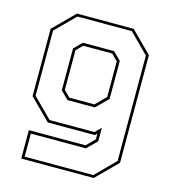

<svg xmlns="http://www.w3.org/2000/svg" viewBox="-110 -630 825 920"><g transform="rotate(15 302.5 -170.0)"><path d="M80 200V59H361L401.5 18.5V-10L391.5 0H158L55 -103V-437L158 -540H439.5L542.5 -437V97L439.5 200ZM93.5 187H434L529 91.5V-431.5L434 -527H163.5L68.5 -431.5V-108.5L163.5 -13.5H386L415 -42.5V24.5L366.5 72.5H93.5ZM221.5 -128 183 -166.5V-374L221.5 -412.5H376.5L415 -374V-185.5L357 -128ZM227 -141.5H351.5L401.5 -191.5V-368.5L370.5 -399H227L196.5 -368.5V-172Z"/></g></svg>

Font: Tourney Thin
Style: Regular
Weight: 100
Designer: Tyler Finck
Foundry: Etcetera Type Co
Version: Version 1.015